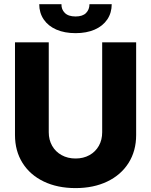

<svg xmlns="http://www.w3.org/2000/svg" viewBox="-20 -915 743 944"><path d="M649.4 -707V-251Q649.4 -172.9 612.1 -113.8Q574.7 -54.7 507.3 -22.5Q439.9 9.8 351.6 9.8Q262.7 9.8 195.3 -22.5Q127.9 -54.7 90.8 -113.8Q53.7 -172.9 53.7 -251V-707H219.7V-264.6Q219.7 -227.5 236.3 -198.2Q252.9 -168.9 283 -152.3Q313 -135.7 351.6 -135.7Q390.1 -135.7 419.9 -152.3Q449.7 -168.9 466.1 -198.2Q482.4 -227.5 482.4 -264.6V-707ZM351.6 -752Q297.4 -752 257.1 -769.5Q216.8 -787.1 194.8 -819.6Q172.9 -852.1 172.9 -894.5H282.2Q281.2 -869.1 298.6 -851.6Q315.9 -834 351.6 -834Q386.2 -834 403.1 -851.1Q419.9 -868.2 419.9 -894.5H529.3Q529.3 -852.1 507.6 -819.6Q485.8 -787.1 445.6 -769.5Q405.3 -752 351.6 -752Z"/></svg>

Font: Pretendard Std ExtraBold
Style: Regular
Weight: 800
Designer: Base glyphs from Inter by Rasmus Andersson; Hangeul glyphs from Noto Sans CJK(Source Han Sans) by Jang Soo-young and Kan
Foundry: Kil Hyung-jin
Version: Version 1.309